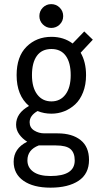

<svg xmlns="http://www.w3.org/2000/svg" viewBox="-20 -686 490 907"><path d="M222 -554Q199 -554 182.5 -570.5Q166 -587 166 -610Q166 -633.5 182.2 -650Q198.5 -666.5 222 -666.5Q245.5 -666.5 262 -650Q278.5 -633.5 278.5 -610Q278.5 -586.5 262 -570.2Q245.5 -554 222 -554ZM252 -56Q321 -56 360.8 -24.2Q400.5 7.5 400.5 69.5Q400.5 135 351.5 167.8Q302.5 200.5 218.5 200.5Q137.5 200.5 91 168Q44.5 135.5 44.5 78Q44.5 15 108.5 -16.5Q86 -30.5 71 -51.2Q56 -72 56 -97Q56 -151.5 117 -185.5Q58.5 -235 58.5 -331Q58.5 -419 105.5 -465.5Q152.5 -512 223 -512Q281 -512 323 -480.5L378 -537.5L418.5 -498.5L361 -437Q386.5 -393 386.5 -331Q386.5 -286 372.5 -250.2Q358.5 -214.5 335.2 -193Q312 -171.5 283.2 -160.2Q254.5 -149 223 -149Q187.5 -149 157.5 -161.5Q120 -140 120 -108.5Q120 -83 141.5 -69.5Q163 -56 190 -56ZM223 -207Q265 -207 289.5 -239.8Q314 -272.5 314 -331Q314 -390 290.8 -422.2Q267.5 -454.5 223 -454.5Q177.5 -454.5 154.2 -422.2Q131 -390 131 -331Q131 -272.5 155.8 -239.8Q180.5 -207 223 -207ZM109.5 71.5Q109.5 105.5 137.5 125.5Q165.5 145.5 218.5 145.5Q333 145.5 333 72Q333 36 313.2 18.5Q293.5 1 244 1H163Q109.5 21.5 109.5 71.5Z"/></svg>

Font: League Mono Condensed Light
Style: Regular
Weight: 300
Width: 1
Designer: Tyler Finck
Foundry: The League of Moveable Type / Tyler Finck
Version: Version 2.210